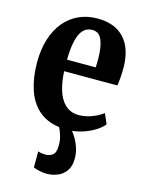

<svg xmlns="http://www.w3.org/2000/svg" viewBox="-122 -640 720 962"><g transform="rotate(15 238.0 -159.0)"><path d="M216.5 250Q199 250 179.5 245.8Q160 241.5 147 236V152.5Q156.5 156 166.8 157.5Q177 159 186 159Q206 159 222.5 147.5Q239 136 239 96Q239 69.5 231.8 46Q224.5 22.5 216.5 8Q150 -1 107.8 -39.2Q65.5 -77.5 45.8 -138.8Q26 -200 26 -277.5Q26 -345 43 -398.8Q60 -452.5 91.2 -490Q122.5 -527.5 166 -547.5Q209.5 -567.5 263 -567.5Q352.5 -567.5 401 -515.8Q449.5 -464 451.5 -367Q451.5 -332.5 449.5 -309.8Q447.5 -287 444.5 -269H168.5Q171 -222.5 180 -186.5Q189 -150.5 205 -125.8Q221 -101 243.5 -88.2Q266 -75.5 295.5 -75.5Q331 -75.5 366 -89.5Q401 -103.5 420 -119.5L443 -67Q431.5 -51.5 407.8 -35.2Q384 -19 352 -6.8Q320 5.5 284 9.5Q294.5 22.5 306 42.2Q317.5 62 325.5 87Q333.5 112 333.5 140Q333.5 180 316.2 204.2Q299 228.5 272.2 239.2Q245.5 250 216.5 250ZM167.5 -328.5H316.5Q317 -340 317.2 -350.5Q317.5 -361 317.5 -371.5Q317.5 -432 302.8 -468.8Q288 -505.5 252.5 -505.5Q234.5 -505.5 219.5 -497.2Q204.5 -489 193.2 -469.5Q182 -450 175.2 -415.8Q168.5 -381.5 167.5 -328.5Z"/></g></svg>

Font: Merriweather 24pt SemiCondensed
Style: Bold
Weight: 700
Width: 4
Designer: Eben Sorkin
Foundry: Eben Sorkin
Version: Version 2.100